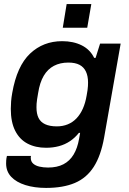

<svg xmlns="http://www.w3.org/2000/svg" viewBox="-20 -740 631 942"><path d="M206 182Q149 182 104.5 168Q60 154 35 127.5Q10 101 10 62Q10 55 10.5 46.5Q11 38 14 25H132Q131 29 131 31Q131 33 131 35Q131 52 142.5 62.5Q154 73 173.5 77.5Q193 82 216 82Q260 82 291 66Q322 50 341 18.5Q360 -13 368 -59Q370 -68 371 -76Q372 -84 373 -88H367Q348 -64 323.5 -47.5Q299 -31 269.5 -23Q240 -15 206 -15Q154 -15 115 -35.5Q76 -56 54.5 -98.5Q33 -141 33 -206Q33 -223 34.5 -242.5Q36 -262 40 -284Q63 -416 127.5 -477Q192 -538 285 -538Q340 -538 381 -517.5Q422 -497 442 -456H449L471 -526H572L491 -66Q475 24 440 78.5Q405 133 347.5 157.5Q290 182 206 182ZM259 -120Q288 -120 312.5 -130Q337 -140 355.5 -159.5Q374 -179 386.5 -207Q399 -235 405 -271Q408 -287 409.5 -298Q411 -309 411.5 -318Q412 -327 412 -335Q412 -367 401.5 -389Q391 -411 370 -422Q349 -433 315 -433Q275 -433 244.5 -417Q214 -401 194.5 -368Q175 -335 167 -283Q164 -266 162 -253Q160 -240 159.5 -231Q159 -222 159 -213Q159 -182 169 -161.5Q179 -141 201.5 -130.5Q224 -120 259 -120ZM288 -604 307 -720H428L408 -604Z"/></svg>

Font: Archivo SemiBold SemiBold
Style: Italic
Weight: 600
Italic angle: -10°
Version: Version 2.001